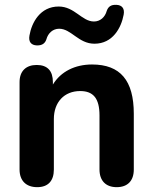

<svg xmlns="http://www.w3.org/2000/svg" viewBox="-20 -767 632 795"><path d="M134 8C180 8 203 -19 203 -65V-274C203 -344 246 -390 312 -390C366 -390 392 -360 392 -289V-65C392 -19 418 8 463 8C509 8 534 -19 534 -65V-296C534 -434 478 -500 361 -500C291 -500 232 -471 199 -417V-427C199 -473 177 -498 132 -498C88 -498 61 -473 61 -427V-65C61 -19 88 8 134 8ZM132 -579C156 -578 167 -589 172 -604C179 -630 199 -648 225 -648C275 -648 305 -586 371 -586C447 -586 482 -652 492 -706C497 -732 485 -746 462 -747C439 -748 428 -739 422 -722C415 -696 395 -678 369 -678C319 -678 289 -740 223 -740C146 -740 111 -673 102 -620C97 -593 110 -580 132 -579Z"/></svg>

Font: SN Pro
Style: Bold
Weight: 700
Designer: Tobias Whetton
Foundry: Supernotes
Version: Version 1.003;Glyphs 3.3 (3324)